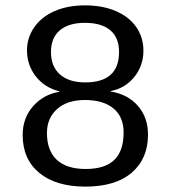

<svg xmlns="http://www.w3.org/2000/svg" viewBox="-20 -689 640 719"><path d="M534.2 -184.6Q534.2 -94.7 473.4 -42.5Q412.6 9.8 299.8 9.8Q189.5 9.8 127.2 -41.5Q64.9 -92.8 64.9 -183.6Q64.9 -246.6 103.5 -290.8Q142.1 -335 202.1 -345.2V-347.2Q147.5 -360.4 114.3 -402.8Q81.1 -445.3 81.1 -500Q81.1 -547.9 108.2 -586.9Q135.3 -626 184.6 -647.5Q233.9 -668.9 297.9 -668.9Q364.7 -668.9 414.6 -647.2Q464.4 -625.5 490.7 -586.9Q517.1 -548.3 517.1 -499Q517.1 -443.8 483.4 -401.4Q449.7 -358.9 395 -348.1V-346.2Q458.5 -335.9 496.3 -292.7Q534.2 -249.5 534.2 -184.6ZM425.8 -494.1Q425.8 -548.3 392.8 -575.9Q359.9 -603.5 297.9 -603.5Q237.8 -603.5 204.3 -575.7Q170.9 -547.9 170.9 -494.1Q170.9 -439.9 204.6 -410.2Q238.3 -380.4 298.8 -380.4Q425.8 -380.4 425.8 -494.1ZM442.9 -192.9Q442.9 -251.5 404.8 -283Q366.7 -314.5 297.9 -314.5Q231.4 -314.5 193.6 -280.5Q155.8 -246.6 155.8 -190.9Q155.8 -125 192.6 -90.6Q229.5 -56.2 300.8 -56.2Q372.6 -56.2 407.7 -89.8Q442.9 -123.5 442.9 -192.9Z"/></svg>

Font: Courier New
Style: Regular
Weight: 400
Designer: Steve Matteson
Foundry: Ascender Corporation
Version: Version 2.00.3